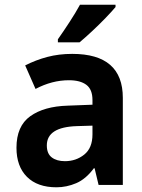

<svg xmlns="http://www.w3.org/2000/svg" viewBox="-20 -786 603 816"><path d="M220 10Q139 10 94.5 -34.5Q50 -79 50 -158Q50 -250 108.5 -292Q167 -334 268 -337L373 -341V-361Q373 -406 347 -425.5Q321 -445 273 -445Q201 -445 131 -408L87 -508Q132 -531 181 -544Q230 -557 287 -557Q502 -557 502 -370V0H399L382 -71H379Q345 -25 304 -7.5Q263 10 220 10ZM256 -101Q303 -101 338 -129Q373 -157 373 -215V-252L307 -250Q179 -246 179 -168Q179 -133 200 -117Q221 -101 256 -101ZM226 -619Q250 -653 276 -693Q302 -733 320 -766H471V-756Q456 -738 429 -710Q402 -682 372 -654Q342 -626 318 -606H226Z"/></svg>

Font: Noto Sans Mono SemiCondensed
Style: Bold
Weight: 700
Width: 4
Designer: Monotype Design Team
Foundry: Monotype Imaging Inc.
Version: Version 2.014